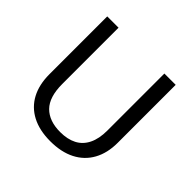

<svg xmlns="http://www.w3.org/2000/svg" viewBox="-178 -893 1081 1081"><g transform="rotate(45 362.5 -352.0)"><path d="M635 -714V-252Q635 -171 602.5 -112Q570 -53 508.5 -21.5Q447 10 360 10Q274 10 213.5 -21.5Q153 -53 121.5 -112Q90 -171 90 -254V-714H180V-266Q180 -162 227.5 -114Q275 -66 363 -66Q421 -66 461.5 -87Q502 -108 523.5 -151.5Q545 -195 545 -260V-714Z"/></g></svg>

Font: Noto Sans Armenian
Style: Regular
Weight: 400
Designer: Monotype Design Team
Foundry: Monotype Imaging Inc.
Version: Version 2.007